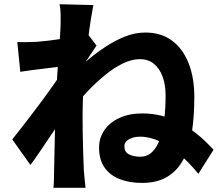

<svg xmlns="http://www.w3.org/2000/svg" viewBox="-20 -835 1040 909"><path d="M919 -12Q878 -63 832 -102.5Q786 -142 738 -165Q690 -188 642 -188Q623 -188 606.5 -182.5Q590 -177 579.5 -167.5Q569 -158 569 -142Q569 -115 591 -104Q613 -93 643 -93Q677 -93 700 -115Q723 -137 737 -176.5Q751 -216 757.5 -269Q764 -322 764 -384Q764 -434 749.5 -473Q735 -512 708 -533.5Q681 -555 643 -555Q603 -555 560.5 -534Q518 -513 476 -478.5Q434 -444 396 -404Q358 -364 327 -325L328 -489Q358 -519 397 -552Q436 -585 481 -614.5Q526 -644 573 -662.5Q620 -681 668 -681Q741 -681 792.5 -644Q844 -607 872 -538Q900 -469 900 -376Q900 -287 889 -212.5Q878 -138 850 -83.5Q822 -29 773.5 1Q725 31 652 31Q594 31 548 13.5Q502 -4 475.5 -41Q449 -78 449 -137Q449 -182 474 -218.5Q499 -255 545 -276.5Q591 -298 654 -298Q747 -298 830.5 -254.5Q914 -211 991 -126ZM279 -521Q261 -519 236 -516Q211 -513 183 -509.5Q155 -506 127 -502.5Q99 -499 76 -495L62 -636Q84 -635 105 -635.5Q126 -636 155 -637Q180 -639 213.5 -643Q247 -647 282.5 -652.5Q318 -658 348 -664Q378 -670 394 -676L437 -619Q429 -608 417 -589.5Q405 -571 392.5 -552.5Q380 -534 371 -521L305 -318Q289 -295 265.5 -260.5Q242 -226 216.5 -188Q191 -150 167 -114.5Q143 -79 124 -54L38 -175Q57 -199 81 -229.5Q105 -260 131.5 -295Q158 -330 184 -365Q210 -400 232 -431.5Q254 -463 270 -487L272 -506ZM267 -722Q267 -744 267 -767.5Q267 -791 262 -815L422 -811Q417 -786 410 -742.5Q403 -699 396.5 -643.5Q390 -588 384 -527.5Q378 -467 374.5 -406.5Q371 -346 371 -292Q371 -253 371.5 -209.5Q372 -166 373.5 -120Q375 -74 377 -27Q378 -14 380.5 11Q383 36 385 54H233Q235 36 235.5 12Q236 -12 236 -24Q237 -73 238 -116Q239 -159 240 -208Q241 -257 242 -322Q243 -345 245 -380Q247 -415 249.5 -456.5Q252 -498 255 -540Q258 -582 261 -619.5Q264 -657 265.5 -684.5Q267 -712 267 -722Z"/></svg>

Font: Noto Sans SC ExtraBold
Style: Regular
Weight: 800
Designer: Ryoko NISHIZUKA 西塚涼子 (kana, bopomofo & ideographs); Paul D. Hunt (Latin, Greek & Cyrillic); Sandoll Communications 산돌커뮤니
Foundry: Adobe
Version: Version 2.004-H2;hotconv 1.0.118;makeotfexe 2.5.65603